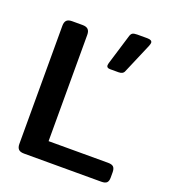

<svg xmlns="http://www.w3.org/2000/svg" viewBox="-133 -827 830 927"><g transform="rotate(20 282.0 -363.5)"><path d="M329 -539Q329 -542 331 -550L377 -701Q381 -717 388.5 -722Q396 -727 413 -727H465Q490 -727 490 -712Q490 -707 485 -694L420 -542Q414 -525 391 -525H347Q329 -525 329 -539ZM59 -36V-643Q59 -662 67.5 -671Q76 -680 96 -680H149Q169 -680 178 -671Q187 -662 187 -643V-97H493Q513 -97 521 -88.5Q529 -80 529 -61V-34Q529 -16 521 -8Q513 0 493 0H96Q76 0 67.5 -9Q59 -18 59 -36Z"/></g></svg>

Font: Mitr
Style: Regular
Weight: 400
Designer: Thanarat Vachiruckul
Foundry: Cadson Demak
Version: Version 1.003